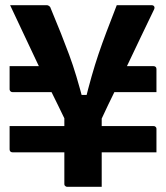

<svg xmlns="http://www.w3.org/2000/svg" viewBox="-20 -720 640 740"><path d="M17 -465H212V-365H28Q25 -365 22.5 -366.5Q20 -368 18.5 -370.5Q17 -373 17 -376Q17 -383 17 -402Q17 -421 17 -439.5Q17 -458 17 -465ZM388 -465H572Q577 -465 580 -462Q583 -459 583 -454Q583 -445 583 -426Q583 -407 583 -389.5Q583 -372 583 -365H388ZM583 -133H28Q23 -133 20 -136Q17 -139 17 -144Q17 -150 17 -168.5Q17 -187 17 -207Q17 -227 17 -234H572Q576 -234 578 -232.5Q580 -231 581.5 -229Q583 -227 583 -223Q583 -215 583 -196Q583 -177 583 -159Q583 -141 583 -133ZM372 -263Q372 -232 372 -197.5Q372 -163 372 -136.5Q372 -110 372 -100Q372 -83 372 -57Q372 -31 372 0Q365 0 346.5 0Q328 0 305.5 0Q283 0 265 0Q247 0 239 0Q236 0 233.5 -1.5Q231 -3 229.5 -5Q228 -7 228 -11Q228 -21 228 -47.5Q228 -74 228 -110.5Q228 -147 228 -187.5Q228 -228 228 -264Q219 -283 204 -313.5Q189 -344 169 -384.5Q149 -425 125.5 -474Q102 -523 75.5 -580Q49 -637 19 -700Q43 -700 66.5 -700Q90 -700 113 -700Q136 -700 160 -700Q164 -700 166.5 -698.5Q169 -697 171.5 -695Q174 -693 175 -689Q198 -634 215 -591Q232 -548 246.5 -509Q261 -470 274.5 -425Q288 -380 304 -319L265 -354H342L305 -319Q320 -380 333 -425.5Q346 -471 359.5 -511Q373 -551 390 -596Q407 -641 430 -700Q465 -700 498 -700Q531 -700 564 -700Q571 -700 574 -695.5Q577 -691 574 -684Q549 -632 524 -580Q499 -528 474 -475Q449 -422 423 -369.5Q397 -317 372 -263Z"/></svg>

Font: RecMonoLinear Nerd Font Mono
Style: Bold
Weight: 700
Monospace: yes
Version: Version 1.085; ttfautohint (v1.8.4.7-5d5b);Nerd Fonts 3.2.1